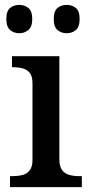

<svg xmlns="http://www.w3.org/2000/svg" viewBox="-20 -766 369 786"><path d="M21 0V-45H34Q54 -45 72 -49.5Q90 -54 101.5 -68.5Q113 -83 113 -111V-425Q113 -454 101.5 -468Q90 -482 72 -486.5Q54 -491 34 -491H29V-536H223V-115Q223 -85 234 -70Q245 -55 263.5 -50Q282 -45 302 -45H315V0ZM253 -630Q231 -630 215.5 -643Q200 -656 200 -688Q200 -721 215.5 -733.5Q231 -746 253 -746Q275 -746 290.5 -733.5Q306 -721 306 -688Q306 -656 290.5 -643Q275 -630 253 -630ZM59 -630Q37 -630 21.5 -643Q6 -656 6 -688Q6 -721 21.5 -733.5Q37 -746 59 -746Q80 -746 96 -733.5Q112 -721 112 -688Q112 -656 96 -643Q80 -630 59 -630Z"/></svg>

Font: Noto Serif Thai Medium
Style: Regular
Weight: 500
Version: Version 2.001